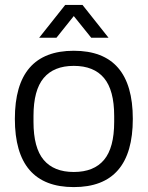

<svg xmlns="http://www.w3.org/2000/svg" viewBox="-20 -743 596 775"><path d="M138.2 -590.8 243.2 -723.1H313L418 -590.8H348.1L277.8 -678.2L208 -590.8ZM277.8 12.2Q40 12.2 40 -263.2Q40 -538.1 277.8 -538.1Q516.1 -538.1 516.1 -263.2Q516.1 12.2 277.8 12.2ZM277.8 -48.8Q358.9 -48.8 399.9 -97.7Q440.9 -146.5 440.9 -251V-274.9Q440.9 -378.9 399.9 -428Q358.9 -477.1 277.8 -477.1Q197.3 -477.1 156.2 -428Q115.2 -378.9 115.2 -274.9V-251Q115.2 -146.5 156.2 -97.7Q197.3 -48.8 277.8 -48.8Z"/></svg>

Font: Archivo Light
Style: Regular
Weight: 300
Designer: Hector Gatti
Foundry: Omnibus-Type
Version: Version 2.001